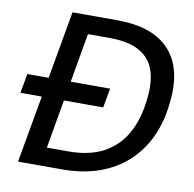

<svg xmlns="http://www.w3.org/2000/svg" viewBox="-79 -780 868 859"><g transform="rotate(10 355.5 -350.0)"><path d="M15 -305 31 -393H407L391 -305ZM58 0 182 -700H382Q499 -700 569 -660Q639 -620 666.5 -546Q694 -472 680 -369Q671 -285 638.5 -217Q606 -149 552.5 -100.5Q499 -52 425.5 -26Q352 0 258 0ZM174 -84H270Q367 -84 431 -118.5Q495 -153 531 -216.5Q567 -280 577 -367Q588 -446 571 -501.5Q554 -557 503.5 -586.5Q453 -616 363 -616H267Z"/></g></svg>

Font: DM Sans 11pt Medium
Style: Italic
Weight: 500
Italic angle: -10°
Version: Version 4.004;gftools[0.9.30]